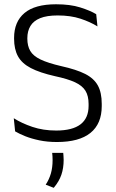

<svg xmlns="http://www.w3.org/2000/svg" viewBox="-20 -670 557 920"><path d="M253 10.5Q207 10.5 168.8 2.5Q130.5 -5.5 101.2 -17.2Q72 -29 52.5 -40.5L46 -103.5Q83.5 -79.5 135.2 -62Q187 -44.5 249.5 -44.5Q327 -44.5 365.8 -74.2Q404.5 -104 404.5 -162.5V-172Q404.5 -210.5 389.5 -235Q374.5 -259.5 339.5 -275.8Q304.5 -292 243.5 -305Q170.5 -321.5 127.5 -344Q84.5 -366.5 66 -400.5Q47.5 -434.5 47.5 -484.5V-488.5Q47.5 -565.5 97.2 -607.5Q147 -649.5 248.5 -649.5Q316.5 -649.5 364.2 -634.5Q412 -619.5 441 -602L447 -543.5Q412.5 -565 365.5 -580.5Q318.5 -596 256.5 -596Q204.5 -596 172.5 -583Q140.5 -570 125.8 -545.5Q111 -521 111 -487V-484.5Q111 -450 125 -426Q139 -402 174.2 -385Q209.5 -368 274 -353Q346 -337 388 -315.8Q430 -294.5 448.8 -260.5Q467.5 -226.5 467.5 -172.5V-161.5Q467.5 -77 413.5 -33.2Q359.5 10.5 253 10.5ZM283 62.5Q283.5 68.5 284.2 77.2Q285 86 285 96.5Q285 135 274.2 167Q263.5 199 237.5 230L199 215Q216 189 224 160.5Q232 132 232 97.5Q232 88 231.5 79.5Q231 71 230 62.5Z"/></svg>

Font: Anek Latin Light
Style: Regular
Weight: 300
Designer: Yesha Goshar
Foundry: Ek Type
Version: Version 1.003